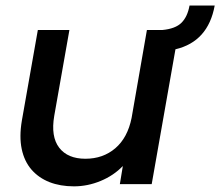

<svg xmlns="http://www.w3.org/2000/svg" viewBox="-20 -658 787 686"><path d="M657.2 -638.2H747.1Q723.6 -509.3 606.9 -481.9L522 0H408.2L418.9 -64.9Q386.2 -30.8 339.6 -11.5Q293 7.8 244.1 7.8Q195.3 7.8 156.7 -7.3Q118.2 -22.5 92.5 -52Q66.9 -81.5 57.6 -125.5Q48.3 -169.4 58.1 -227.1L115.2 -550.8H228L173.8 -244.1Q161.1 -169.9 191.4 -130.4Q221.7 -90.8 285.2 -90.8Q348.1 -90.8 392.1 -128.4Q436 -166 450.2 -236.8L504.9 -550.8H560.1Q606.9 -555.2 628.4 -576.7Q649.9 -598.1 657.2 -638.2Z"/></svg>

Font: SVN-Poppins Medium
Style: Italic
Weight: 500
Italic angle: -10°
Designer: Ninad Kale (Devanagari), Jonny Pinhorn (Latin)
Foundry: Indian Type Foundry
Version: Version 3.002 2017